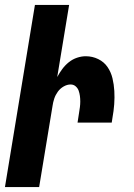

<svg xmlns="http://www.w3.org/2000/svg" viewBox="-20 -755 540 775"><path d="M0 0 121 -735H259L211 -444Q220 -461 231.5 -476.5Q243 -492 258 -504Q273 -516 291 -522Q309 -528 326 -528Q353 -528 376.5 -516.5Q400 -505 414 -484.5Q428 -464 434 -439Q440 -414 441.5 -387.5Q443 -361 441 -334Q439 -307 434 -280L431 -260H293L299 -299Q301 -311 302.5 -322.5Q304 -334 304 -345.5Q304 -357 302.5 -368Q301 -379 297.5 -389Q294 -399 285.5 -406.5Q277 -414 265 -414Q251 -414 237 -406Q223 -398 213.5 -385Q204 -372 199 -357Q194 -342 192 -327L138 0Z"/></svg>

Font: Iosevka Heavy Oblique
Style: Regular
Weight: 900
Italic angle: -9°
Monospace: yes
Designer: Belleve Invis
Foundry: Belleve Invis
Version: Version 32.5.0; ttfautohint (v1.8.4)